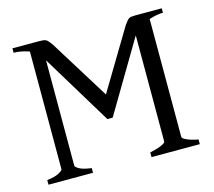

<svg xmlns="http://www.w3.org/2000/svg" viewBox="-91 -726 934 837"><g transform="rotate(-15 375.5 -307.5)"><path d="M705 -595Q684 -595 657 -588Q630 -581 605 -566Q580 -551 563 -527L375 -210H373Q365 -251 362 -266.5Q359 -282 360.5 -288Q362 -294 366 -304L534 -584Q550 -607 557.5 -611Q565 -615 585 -615H705ZM379 -305Q384 -295 385.5 -289Q387 -283 384 -267Q381 -251 373 -210H351L152 -538Q127 -574 93 -584.5Q59 -595 31 -595V-615H151Q173 -615 181.5 -611Q190 -607 206 -584ZM29 0V-21Q65 -25 83 -35Q101 -45 101 -51V-584L159 -597V-51Q159 -45 175.5 -35.5Q192 -26 230 -21V0ZM494 0V-21Q527 -28 546 -36.5Q565 -45 565 -51V-564Q565 -567 576 -575.5Q587 -584 604.5 -590Q622 -596 642 -594V-51Q642 -45 659.5 -36.5Q677 -28 712 -21V0Z"/></g></svg>

Font: ChillKai
Style: Regular
Weight: 400
Designer: ChillType
Foundry: 寒蝉字型
Version: Version 2.000